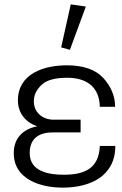

<svg xmlns="http://www.w3.org/2000/svg" viewBox="-20 -844 559 879"><path d="M267 15C391 15 508 -36 508 -176H437C433 -72 366 -44 272 -44C205 -44 116 -58 116 -143C116 -212 160 -238 224 -238H349V-296H226C176 -296 135 -328 135 -380C135 -409 147 -434 171 -456C193 -477 232 -488 287 -488C385 -488 435 -439 437 -355H507C507 -404 488 -449 452 -488C416 -526 361 -545 286 -545C183 -545 62 -508 62 -384C62 -327 97 -283 151 -266C80 -252 43 -207 43 -143C43 -22 167 15 267 15ZM300 -616 373 -814 304 -824 260 -627Z"/></svg>

Font: Cheyenne Sans Light
Style: Regular
Weight: 300
Designer: The Public Sans project authors (U.S. Web Design System), Libre Franklin designed by Pablo Impallari and Rodrigo Fuenzal
Foundry: The Cheyenne Sans Project Authors
Version: Version 2.007